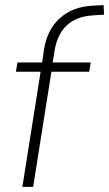

<svg xmlns="http://www.w3.org/2000/svg" viewBox="-20 -727 425 747"><path d="M67 0 138 -448H42L48 -484H144L151 -533Q163 -611 212.5 -656Q262 -701 341 -705L383 -707L385 -670L339 -667Q213 -658 192 -528L185 -484H333L327 -448H180L109 0Z"/></svg>

Font: Nunito Sans ExtraLight
Style: Italic
Weight: 200
Italic angle: -9°
Designer: Vernon Adams
Foundry: Vernon Adams
Version: Version 3.006; ttfautohint (v1.8.3)